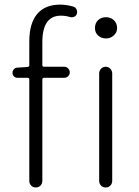

<svg xmlns="http://www.w3.org/2000/svg" viewBox="-20 -828 614 848"><path d="M101.6 -532.2Q109.4 -533.2 109.4 -540V-644.5Q109.4 -724.6 144 -766.1Q178.7 -807.6 246.1 -807.6Q273.4 -807.6 303.7 -798.8Q313.5 -795.9 317.9 -786.6Q322.3 -777.3 319.3 -766.6Q316.4 -757.8 307.6 -753.9Q298.8 -750 289.1 -752.9Q268.6 -758.8 249 -758.8Q167 -758.8 167 -641.6V-540Q167 -533.2 174.8 -533.2H263.7Q273.4 -533.2 280.8 -525.9Q288.1 -518.6 288.1 -508.3Q288.1 -498 280.8 -491.2Q273.4 -484.4 263.7 -484.4H174.8Q167 -484.4 167 -476.6V-29.3Q167 -16.6 158.7 -8.3Q150.4 0 138.2 0Q126 0 117.7 -8.3Q109.4 -16.6 109.4 -29.3V-476.6Q109.4 -484.4 101.6 -484.4H56.6Q47.9 -484.4 41.5 -490.7Q35.2 -497.1 35.2 -506.3Q35.2 -515.6 41.5 -522.5Q47.9 -529.3 56.6 -529.3ZM418 -29.3V-503.9Q418 -515.6 426.3 -524.4Q434.6 -533.2 446.8 -533.2Q459 -533.2 467.3 -524.4Q475.6 -515.6 475.6 -503.9V-29.3Q475.6 -16.6 467.3 -8.3Q459 0 446.8 0Q434.6 0 426.3 -8.3Q418 -16.6 418 -29.3ZM448.2 -752Q468.8 -752 482.9 -738.8Q497.1 -725.6 497.1 -704.1Q497.1 -684.6 482.4 -671.4Q467.8 -658.2 448.2 -658.2Q427.7 -658.2 413.6 -670.9Q399.4 -683.6 399.4 -704.1Q399.4 -725.6 413.1 -738.8Q426.8 -752 448.2 -752Z"/></svg>

Font: Gen Jyuu Gothic P Light
Style: Regular
Weight: 200
Designer: [Source Han Sans]
Ryoko NISHIZUKA  (kana & ideographs); Paul D. Hunt (Latin, Greek & Cyrillic); Wenlong ZHANG  (bopomofo
Version: Version 1.002.20150607